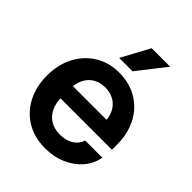

<svg xmlns="http://www.w3.org/2000/svg" viewBox="-209 -847 976 976"><g transform="rotate(45 278.5 -359.5)"><path d="M284.2 11.7Q206.5 11.7 149.2 -22.9Q91.8 -57.6 60.5 -118.4Q29.3 -179.2 29.3 -257.3Q29.3 -335.9 61.3 -397Q93.3 -458 149.7 -492.7Q206.1 -527.3 279.3 -527.3Q335.4 -527.3 381.6 -507.8Q427.7 -488.3 460.9 -452.6Q494.1 -417 512 -367.9Q529.8 -318.8 529.8 -259.8V-223.6H79.6V-312H464.4L404.3 -289.6Q404.3 -331.1 389.4 -361.1Q374.5 -391.1 346.9 -407.5Q319.3 -423.8 281.7 -423.8Q244.6 -423.8 217.3 -407.5Q189.9 -391.1 174.8 -361.1Q159.7 -331.1 159.7 -289.6V-231.4Q159.7 -189.5 174.8 -157.7Q189.9 -126 218.5 -108.4Q247.1 -90.8 287.6 -90.8Q317.4 -90.8 340.3 -99.6Q363.3 -108.4 378.7 -124Q394 -139.6 400.4 -160.6H523.9Q514.6 -109.9 481 -71Q447.3 -32.2 396.5 -10.3Q345.7 11.7 284.2 11.7ZM225.6 -579.6 307.6 -731.4H440.4L321.8 -579.6Z"/></g></svg>

Font: Inter Cardless Display
Style: Bold
Weight: 700
Designer: Rasmus Andersson
Foundry: rsms
Version: Version 4.001;git-9221beed3